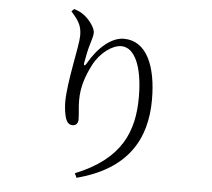

<svg xmlns="http://www.w3.org/2000/svg" viewBox="-58 -874 1117 1011"><g transform="rotate(5 500.0 -368.0)"><path d="M280 -797C322 -749 337 -725 337 -673C337 -619 289 -426 289 -318C289 -292 294 -246 304 -225C313 -205 325 -200 339 -200C355 -200 367 -212 367 -232C367 -265 361 -294 361 -334C361 -404 381 -463 413 -525C448 -592 511 -637 558 -637C628 -637 673 -540 673 -377C673 -198 614 -46 372 51L383 74C651 4 743 -163 743 -370C743 -548 688 -677 568 -677C503 -677 433 -617 386 -534C375 -514 367 -515 371 -536C378 -575 384 -605 394 -637C400 -661 407 -675 407 -696C407 -718 378 -763 341 -788C327 -798 313 -804 293 -810Z"/></g></svg>

Font: Harano Aji Mincho K1
Style: Regular
Weight: 400
Foundry: Masamichi Hosoda
Version: HaranoAjiMinchoK1-Regular version 20230610;ttx 4.39.4